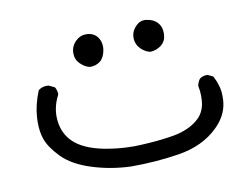

<svg xmlns="http://www.w3.org/2000/svg" viewBox="-52 -282 636 508"><g transform="rotate(-10 266.5 -27.5)"><path d="M397 -202.1Q387.7 -211.4 371.6 -213.9Q367.7 -214.8 364.3 -214.8Q351.1 -214.8 341.3 -204.6Q327.6 -191.4 327.6 -173.3Q327.6 -156.2 340.3 -143.1Q351.6 -132.3 364.7 -129.4Q380.9 -129.9 394 -139.6L397.9 -143.1Q408.7 -153.3 408.7 -171.9Q408.7 -190.4 397 -202.1ZM244.1 -164.6Q244.1 -177.7 237.3 -188.5Q226.6 -204.6 205.1 -204.6Q189 -204.6 176.8 -192.4Q163.6 -179.2 163.6 -160.6Q163.6 -144 175.3 -132.3Q188.5 -119.6 201.2 -117.7Q217.3 -117.7 228.5 -126.5Q239.7 -135.3 243.2 -154.8Q244.1 -159.7 244.1 -164.6ZM39.1 2.4Q39.1 28.8 45.9 47.9Q53.7 71.3 80.6 99.1Q107.9 127 158 142.8Q208 158.7 262.7 160.6Q329.1 160.6 390.6 150.9Q458 140.6 499.5 99.1Q527.3 71.3 531.7 37.6Q532.7 29.8 532.7 23.4Q532.7 17.1 532.5 11.7Q532.2 6.3 531 0.2Q529.8 -5.9 527.8 -11.7Q524.4 -23.9 517.6 -36.1L504.4 -42.5Q502.9 -43 502 -43Q489.7 -43 481.9 -36.6Q476.1 -28.8 474.1 -18.6Q477.1 -3.9 477.1 8.3Q477.1 20.5 475.6 30.3Q471.2 53.7 456.1 67.9Q430.2 92.3 384.8 100.1Q343.3 106.9 295.9 108.9Q287.1 109.4 279.3 109.4Q271.5 109.4 259.8 108.9Q232.4 107.9 200.7 102.1Q144.5 91.3 117.7 64.5Q96.2 43 91.8 10.3Q90.8 2.9 90.8 -6.1Q90.8 -15.1 92.8 -25.4Q96.2 -43 105 -59.6Q105.5 -60.5 105.5 -62.3Q105.5 -64 105.2 -66.4Q105 -68.8 104 -71.3Q103 -76.2 100.1 -80.6L85 -87.9Q82 -88.4 79.1 -88.4Q66.4 -88.4 56.6 -80.6Q41.5 -43.5 39.6 -10.3Q39.1 -3.4 39.1 2.4Z"/></g></svg>

Font: NaikaiFont
Style: ExtraLight
Weight: 200
Version: Version 1.89